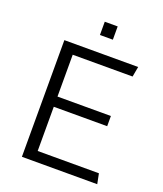

<svg xmlns="http://www.w3.org/2000/svg" viewBox="-154 -959 903 1061"><g transform="rotate(20 297.0 -429.0)"><path d="M102 0V-686H536L525 -626H173V-380H487V-320H173V-60H533L545 0ZM277 -780V-858H353V-780Z"/></g></svg>

Font: Chivo ExtraLight
Style: Regular
Weight: 250
Designer: Hector Gatti
Foundry: Omnibus-Type
Version: Version 2.002